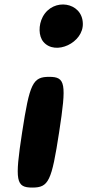

<svg xmlns="http://www.w3.org/2000/svg" viewBox="-20 -897 394 867"><path d="M80 -300C46 -79 52 -50 126 -50C200 -50 213 -79 247 -300C281 -521 276 -550 202 -550C128 -550 114 -521 80 -300ZM173 -821C153 -783 154 -734 176 -708C230 -644 358 -704 354 -792C351 -888 220 -909 173 -821Z"/></svg>

Font: Hussar Skorodowane
Style: Ky
Weight: 700
Foundry: Cannot Into Space Fonts
Version: Version 0.892